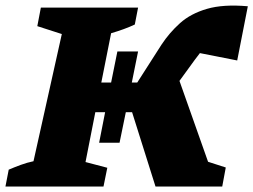

<svg xmlns="http://www.w3.org/2000/svg" viewBox="-55 -685 930 705"><path d="M-35 0 -23 -62Q-2 -71 21 -79.5Q44 -88 68 -93L172 -560L82 -589L95 -657H452L440 -595Q421 -586 399 -578Q377 -570 353 -563L317 -382H353L376 -496H452L429 -382H449L538 -521Q567 -565 606 -600Q645 -635 705 -652.5Q765 -670 855 -662L816 -463L679 -490Q669 -477 660 -465L604 -388L709 -91L774 -70L761 0H516L430 -273H407L384 -161H309L331 -273H295L259 -90L339 -69L325 0Z"/></svg>

Font: Piazzolla ExtraBold
Style: Italic
Weight: 800
Italic angle: -11.3°
Designer: Juan Pablo del Peral
Foundry: Huerta Tipografica
Version: Version 1.330